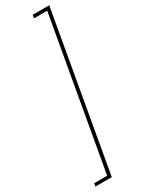

<svg xmlns="http://www.w3.org/2000/svg" viewBox="-255 -836 742 985"><g transform="rotate(-30 116.0 -344.0)"><path d="M246 -806 83 118H-14L-11 100H66L223 -787H145L148 -806Z"/></g></svg>

Font: DM Sans 28pt Thin
Style: Italic
Weight: 250
Italic angle: -10°
Version: Version 4.004;gftools[0.9.30]